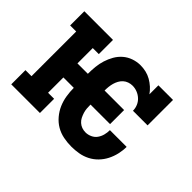

<svg xmlns="http://www.w3.org/2000/svg" viewBox="-108 -743 966 966"><g transform="rotate(45 375.0 -260.0)"><path d="M467 8Q439 8 411 2.5Q383 -3 359 -17Q335 -31 316.5 -53Q298 -75 287 -100.5Q276 -126 271.5 -154Q267 -182 267 -210H193V-101H236V0H32V-101H75V-419H32V-520H236V-419H193V-310H267Q267 -336 269.5 -361Q272 -386 279.5 -410Q287 -434 299.5 -456Q312 -478 331 -494.5Q350 -511 374.5 -519.5Q399 -528 424 -528Q444 -528 463.5 -523.5Q483 -519 500.5 -509Q518 -499 533 -485.5Q548 -472 559 -456V-520H663V-339H559Q559 -357 552 -373.5Q545 -390 532 -402Q519 -414 502.5 -420.5Q486 -427 468 -427Q455 -427 442 -422.5Q429 -418 419 -409Q409 -400 402.5 -388Q396 -376 392.5 -363.5Q389 -351 387.5 -337.5Q386 -324 386 -310H525V-210H386Q386 -196 387 -183Q388 -170 392 -157Q396 -144 402 -132Q408 -120 418 -111Q428 -102 440.5 -97.5Q453 -93 467 -93Q484 -93 500.5 -100.5Q517 -108 527 -122Q537 -136 541.5 -153Q546 -170 546 -188H665Q665 -162 659 -136Q653 -110 641 -86.5Q629 -63 610.5 -44Q592 -25 568.5 -13Q545 -1 519 3.5Q493 8 467 8Z"/></g></svg>

Font: Iosevka Plex Etoile
Style: Bold
Weight: 700
Designer: Belleve Invis
Foundry: Belleve Invis
Version: Version 25.1.1; ttfautohint (v1.8.4)